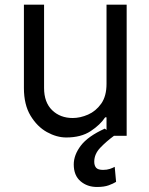

<svg xmlns="http://www.w3.org/2000/svg" viewBox="-20 -565 620 799"><path d="M416.2 -29.8 423.3 -24.1V-76.7H417.6Q397.4 -45.8 357.4 -19.4Q317.5 7.1 255.7 7.1Q215.9 7.1 175.2 -15.4Q134.6 -38 107.1 -83.6Q79.5 -129.3 79.5 -198.9V-545.5H163.4V-198.9Q163.4 -139.2 196.9 -106.5Q230.5 -73.9 282.7 -73.9Q313.9 -73.9 346.4 -88.1Q378.9 -102.3 401.1 -133.5Q423.3 -164.8 423.3 -215.9V-545.5H507.1V0H454.5Q422.6 23.4 397.4 49.7Q372.2 76 372.2 108Q372.2 123.9 380 133Q387.8 142 409.1 142Q425.1 142 437.5 137.8Q449.9 133.5 457.4 129.3L463.1 191.8Q451.3 199.2 432.4 206.1Q413.4 213.1 383.5 213.1Q343 213.1 315 189.1Q286.9 165.1 286.9 119.3Q286.9 79.9 316.4 41Q345.9 2.1 416.2 -29.8Z"/></svg>

Font: Interface
Style: Regular
Weight: 400
Designer: Rasmus Andersson
Foundry: rsms
Version: Version 1.8